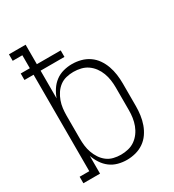

<svg xmlns="http://www.w3.org/2000/svg" viewBox="-180 -838 859 948"><g transform="rotate(-30 250.0 -363.5)"><path d="M264 8Q239 8 214.5 1.5Q190 -5 170 -20Q150 -35 136 -56.5Q122 -78 114 -101V0H19V-37H74V-587H22V-624H74V-698H19V-735H114V-624H250V-587H114V-429Q122 -452 136 -473.5Q150 -495 170 -510Q190 -525 214.5 -531.5Q239 -538 264 -538Q289 -538 314 -531.5Q339 -525 360 -510.5Q381 -496 395.5 -475Q410 -454 418.5 -430Q427 -406 430.5 -380.5Q434 -355 434 -330V-200Q434 -175 430.5 -149.5Q427 -124 418.5 -100Q410 -76 395.5 -55Q381 -34 360 -19.5Q339 -5 314 1.5Q289 8 264 8ZM251 -29Q272 -29 293 -34Q314 -39 331 -51Q348 -63 360.5 -80Q373 -97 380.5 -117Q388 -137 391 -158Q394 -179 394 -200V-330Q394 -351 391 -372Q388 -393 380.5 -413Q373 -433 360.5 -450Q348 -467 331 -479Q314 -491 293 -496Q272 -501 251 -501Q230 -501 209.5 -496Q189 -491 172.5 -478.5Q156 -466 144.5 -448.5Q133 -431 126 -411.5Q119 -392 116.5 -371.5Q114 -351 114 -330V-200Q114 -179 116.5 -158.5Q119 -138 126 -118.5Q133 -99 144.5 -81.5Q156 -64 172.5 -51.5Q189 -39 209.5 -34Q230 -29 251 -29Z"/></g></svg>

Font: Iosevka Slab Extralight
Style: Regular
Weight: 200
Monospace: yes
Designer: Belleve Invis
Foundry: Belleve Invis
Version: Version 11.1.1; ttfautohint (v1.8.3)